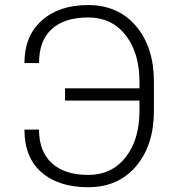

<svg xmlns="http://www.w3.org/2000/svg" viewBox="-20 -742 700 771"><path d="M78.1 -488.8Q78.1 -597.2 147.5 -659.4Q216.8 -721.7 334 -721.7Q454.6 -721.7 526.4 -637Q598.1 -552.2 598.1 -413.6V-297.9Q598.1 -158.7 526.4 -74.5Q454.6 9.8 334 9.8Q215.3 9.8 146.7 -50Q78.1 -109.9 78.1 -221.7H136.7Q136.7 -133.8 188.2 -86.7Q239.7 -39.6 334 -39.6Q428.7 -39.6 484.4 -110.4Q540 -181.2 540 -296.9V-337.9H241.2V-387.2H540V-413.6Q540 -529.8 484.4 -600.8Q428.7 -671.9 334 -671.9Q239.3 -671.9 188 -625.5Q136.7 -579.1 136.7 -488.8Z"/></svg>

Font: Franko
Style: Light
Weight: 300
Designer: Google
Version: Version 1.200310; 2013